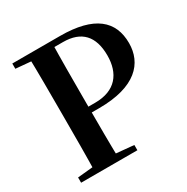

<svg xmlns="http://www.w3.org/2000/svg" viewBox="-167 -887 1008 1033"><g transform="rotate(-30 336.5 -370.5)"><path d="M45.1 0H394.7V-32.6L238.9 -47.3H198.2L45.1 -32.6ZM138.6 0H286.3C283.6 -115.1 283.6 -228.9 283.6 -323.6V-393.6C283.6 -510.8 283.6 -627.1 286.3 -740.5H138.6C141.4 -625.4 141.4 -510 141.4 -393.6V-346.1C141.4 -229 141.4 -112.9 138.6 0ZM212.6 -298.7H329.1C557.4 -298.7 644.2 -397.6 644.2 -522C644.2 -659.5 554.6 -740.5 341.3 -740.5H212.6V-704.1H338.9C453 -704.1 510.1 -642.1 510.1 -522.8C510.1 -411.6 453.4 -334.8 325.7 -334.8H212.6ZM45.1 -707.9 198.2 -694.2H212.6V-740.5H45.1Z"/></g></svg>

Font: Source Han Serif CN VF
Style: Regular
Weight: 250
Designer: Ryoko NISHIZUKA 西塚涼子 (kana & ideographs); Frank Grießhammer (Latin, Greek & Cyrillic); Wenlong ZHANG 张文龙 (bopomofo); San
Foundry: Adobe
Version: Version 2.002;hotconv 1.1.0;makeotfexe 2.6.0